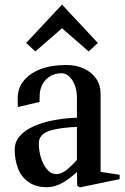

<svg xmlns="http://www.w3.org/2000/svg" viewBox="-20 -799 546 836"><path d="M184 16Q134 16 102.5 -7.5Q71 -31 57.5 -68Q44 -105 44 -147Q44 -181 66 -206.5Q88 -232 127.5 -249.5Q167 -267 219 -276.5Q271 -286 329 -287L315 -273V-371Q315 -419 295 -449.5Q275 -480 248 -480Q221 -480 200 -468Q179 -456 167 -435.5Q155 -415 153 -389Q153 -379 152.5 -371Q152 -363 152 -355L58 -333Q57 -341 57 -351Q57 -361 57 -371Q57 -414 82.5 -446.5Q108 -479 155.5 -497.5Q203 -516 269 -516Q313 -516 346.5 -500Q380 -484 399 -456Q418 -428 418 -391V-36L403 -53L501 -38V-19L327 17L316 9L315 -66L324 -59Q292 -27 256.5 -5.5Q221 16 184 16ZM224 -41Q249 -41 273 -61.5Q297 -82 324 -112L315 -88V-263L333 -247Q243 -245 196 -229.5Q149 -214 149 -175Q149 -141 159 -110Q169 -79 186 -60Q203 -41 224 -41ZM134 -575 94 -612 250 -779 406 -612 366 -575 250 -676Z"/></svg>

Font: Wittgenstein Medium
Style: Regular
Weight: 500
Designer: Jörg Drees
Foundry: Jörg Drees
Version: Version 1.500